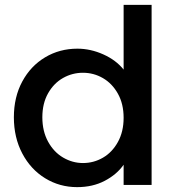

<svg xmlns="http://www.w3.org/2000/svg" viewBox="-20 -760 718 789"><path d="M298 -560Q352 -560 404.5 -536.5Q457 -513 488 -474V-740H603V0H488V-83Q460 -43 410.5 -17Q361 9 297 9Q225 9 165.5 -27.5Q106 -64 71.5 -129.5Q37 -195 37 -278Q37 -361 71.5 -425Q106 -489 165.5 -524.5Q225 -560 298 -560ZM321 -461Q277 -461 239 -439.5Q201 -418 177.5 -376.5Q154 -335 154 -278Q154 -221 177.5 -178Q201 -135 239.5 -112.5Q278 -90 321 -90Q365 -90 403 -112Q441 -134 464.5 -176.5Q488 -219 488 -276Q488 -333 464.5 -375Q441 -417 403 -439Q365 -461 321 -461Z"/></svg>

Font: Poppins-Tabular Medium
Style: Regular
Weight: 500
Designer: Ninad Kale (Devanagari), Jonny Pinhorn (Latin)
Foundry: Indian Type Foundry
Version: Version 4.004